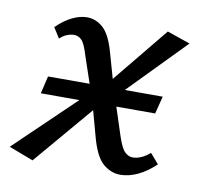

<svg xmlns="http://www.w3.org/2000/svg" viewBox="-67 -480 569 549"><g transform="rotate(10 217.5 -206.0)"><path d="M315 6Q289 6 266.5 -12Q244 -30 229 -81L200 -187L158 -311Q148 -345 138.5 -355Q129 -365 116 -365Q106 -365 95 -360.5Q84 -356 75 -347L56 -377Q77 -398 100 -409.5Q123 -421 144 -421Q170 -421 191 -402Q212 -383 226 -332L253 -237L297 -102Q308 -69 318.5 -59Q329 -49 341 -49Q354 -49 367 -55Q380 -61 391 -71L416 -42Q391 -18 365 -6Q339 6 315 6ZM61 9 -10 -18 214 -233 231 -191ZM243 -191 225 -234 378 -421 445 -398ZM51 -184 63 -235H396L383 -184Z"/></g></svg>

Font: Ysabeau Infant Medium
Style: Italic
Weight: 500
Italic angle: -12°
Designer: Christian Thalmann (Catharsis Fonts)
Version: Version 2.001;gftools[0.9.30]; featfreeze: ss01,ss02,lnum